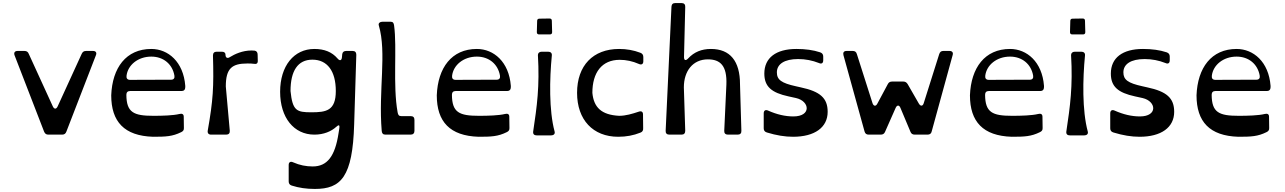

<svg xmlns="http://www.w3.org/2000/svg" viewBox="-20 -880 8398 1255"><path d="M296 0H386C400 0 409 -6 414 -20L607 -519C614 -536 606 -547 588 -547H543C528 -547 520 -541 514 -528L357 -185C348 -165 334 -165 325 -185L168 -528C163 -541 154 -547 140 -547H95C77 -547 69 -536 75 -519L268 -20C274 -6 282 0 296 0Z M980 14C1065 14 1107 12 1164 -16C1177 -22 1183 -30 1182 -44L1181 -117C1181 -135 1169 -139 1153 -135C1112 -125 1042 -123 983 -123C853 -123 807 -145 806 -260C806 -276 814 -285 830 -285H1167C1182 -285 1191 -294 1191 -310V-319C1179 -476 1079 -560 969 -560C804 -560 714 -437 707 -257C707 -84 793 8 980 14ZM830 -358C813 -358 805 -368 807 -384C815 -455 882 -510 969 -510C1048 -510 1107 -461 1120 -386C1123 -370 1116 -359 1099 -359Z M1360 0H1458C1475 0 1483 -9 1482 -25L1456 -315C1456 -433 1496 -465 1597 -465C1614 -465 1626 -465 1638 -463C1656 -460 1665 -464 1665 -482L1664 -523C1664 -538 1657 -547 1644 -549C1636 -550 1631 -550 1624 -550C1564 -550 1514 -526 1483 -507C1467 -496 1454 -502 1454 -522C1454 -535 1446 -542 1430 -542H1396C1380 -542 1372 -533 1372 -517C1378 -311 1373 -225 1338 -27C1335 -10 1343 0 1360 0Z M2038 355C2209 355 2285 277 2295 -68L2309 -522C2309 -538 2301 -547 2285 -547H2243C2228 -547 2219 -540 2217 -526L2215 -505C2213 -483 2200 -481 2186 -498C2150 -540 2100 -560 2035 -560C1901 -560 1811 -449 1811 -280C1811 -111 1901 0 2035 0C2096 0 2145 -21 2178 -51C2207 -77 2199 -48 2193 -10C2170 143 2118 208 2024 208C1981 208 1939 200 1896 181C1879 173 1867 180 1867 198V306C1867 320 1874 329 1887 333C1934 348 1983 355 2038 355ZM2015 -146C1919 -146 1892 -156 1879 -285C1879 -416 1926 -490 2022 -490C2119 -490 2175 -416 2175 -285C2175 -156 2112 -146 2015 -146Z M2499 0H2664C2680 0 2689 -9 2689 -24V-96C2689 -113 2681 -121 2664 -121H2603C2587 -121 2582 -129 2579 -146C2547 -322 2576 -568 2556 -713C2554 -729 2549 -738 2533 -738H2481C2466 -738 2451 -730 2456 -714C2509 -535 2453 -289 2475 -25C2476 -9 2483 0 2499 0Z M3108 14C3193 14 3235 12 3292 -16C3305 -22 3311 -30 3310 -44L3309 -117C3309 -135 3297 -139 3281 -135C3240 -125 3170 -123 3111 -123C2981 -123 2935 -145 2934 -260C2934 -276 2942 -285 2958 -285H3295C3310 -285 3319 -294 3319 -310V-319C3307 -476 3207 -560 3097 -560C2932 -560 2842 -437 2835 -257C2835 -84 2921 8 3108 14ZM2958 -358C2941 -358 2933 -368 2935 -384C2943 -455 3010 -510 3097 -510C3176 -510 3235 -461 3248 -386C3251 -370 3244 -359 3227 -359Z M3504 -655H3574C3584 -655 3589 -660 3589 -670L3587 -744C3587 -754 3582 -759 3572 -759L3506 -758C3496 -758 3491 -753 3491 -743L3489 -670C3489 -660 3494 -655 3504 -655ZM3489 5H3582C3598 5 3610 -4 3605 -21C3568 -158 3572 -364 3587 -517C3589 -533 3579 -542 3563 -542H3521C3505 -542 3496 -533 3496 -520C3508 -316 3490 -186 3465 -20C3463 -3 3472 5 3489 5Z M4021 14C4074 14 4121 5 4166 -13C4179 -18 4185 -27 4184 -42L4183 -132C4183 -150 4172 -156 4155 -150C4113 -136 4070 -123 4027 -123C3910 -129 3861 -179 3852 -273C3852 -406 3914 -489 4031 -489C4073 -489 4115 -480 4156 -462C4173 -454 4185 -461 4185 -479V-507C4185 -521 4179 -530 4166 -535C4122 -552 4075 -560 4027 -560C3856 -560 3752 -451 3752 -273C3752 -97 3856 14 4021 14Z M4355 0H4435C4451 0 4459 -9 4459 -25L4450 -309C4450 -416 4509 -492 4607 -492C4687 -492 4733 -452 4728 -327L4714 -25C4713 -9 4722 0 4738 0H4802C4818 0 4827 -9 4826 -25L4817 -330C4817 -481 4752 -560 4627 -560C4566 -560 4517 -540 4478 -498C4462 -481 4451 -485 4451 -507L4459 -835C4460 -851 4451 -860 4435 -860H4394C4378 -860 4370 -852 4369 -836L4331 -25C4330 -9 4339 0 4355 0Z M5164 14C5305 14 5390 -47 5390 -149C5390 -239 5341 -282 5214 -309L5183 -316C5087 -337 5058 -359 5058 -407C5058 -461 5107 -494 5197 -494C5245 -494 5290 -485 5333 -468C5350 -460 5361 -467 5361 -486V-510C5361 -524 5355 -533 5341 -538C5296 -553 5244 -560 5186 -560C5052 -560 4976 -502 4976 -399C4976 -314 5023 -274 5134 -250L5184 -239C5274 -218 5284 -119 5166 -119C5112 -119 5057 -132 5001 -157C4984 -165 4972 -158 4972 -139V-41C4972 -27 4979 -18 4993 -14C5055 5 5111 14 5164 14Z M5658 0H5737C5751 0 5760 -6 5765 -18L5834 -174C5843 -195 5858 -195 5866 -174L5931 -19C5936 -6 5945 0 5959 0H6043C6058 0 6067 -7 6070 -21L6207 -520C6212 -537 6204 -547 6186 -547H6146C6132 -547 6124 -541 6119 -526L6018 -206C6012 -185 5997 -184 5986 -203L5913 -330C5906 -341 5898 -347 5884 -347H5812C5798 -347 5789 -342 5783 -330L5715 -203C5705 -183 5690 -185 5683 -206L5581 -526C5577 -541 5568 -547 5554 -547H5514C5496 -547 5489 -537 5493 -520L5631 -21C5635 -7 5643 0 5658 0Z M6593 14C6678 14 6720 12 6777 -16C6790 -22 6796 -30 6795 -44L6794 -117C6794 -135 6782 -139 6766 -135C6725 -125 6655 -123 6596 -123C6466 -123 6420 -145 6419 -260C6419 -276 6427 -285 6443 -285H6780C6795 -285 6804 -294 6804 -310V-319C6792 -476 6692 -560 6582 -560C6417 -560 6327 -437 6320 -257C6320 -84 6406 8 6593 14ZM6443 -358C6426 -358 6418 -368 6420 -384C6428 -455 6495 -510 6582 -510C6661 -510 6720 -461 6733 -386C6736 -370 6729 -359 6712 -359Z M6989 -655H7059C7069 -655 7074 -660 7074 -670L7072 -744C7072 -754 7067 -759 7057 -759L6991 -758C6981 -758 6976 -753 6976 -743L6974 -670C6974 -660 6979 -655 6989 -655ZM6974 5H7067C7083 5 7095 -4 7090 -21C7053 -158 7057 -364 7072 -517C7074 -533 7064 -542 7048 -542H7006C6990 -542 6981 -533 6981 -520C6993 -316 6975 -186 6950 -20C6948 -3 6957 5 6974 5Z M7429 14C7570 14 7655 -47 7655 -149C7655 -239 7606 -282 7479 -309L7448 -316C7352 -337 7323 -359 7323 -407C7323 -461 7372 -494 7462 -494C7510 -494 7555 -485 7598 -468C7615 -460 7626 -467 7626 -486V-510C7626 -524 7620 -533 7606 -538C7561 -553 7509 -560 7451 -560C7317 -560 7241 -502 7241 -399C7241 -314 7288 -274 7399 -250L7449 -239C7539 -218 7549 -119 7431 -119C7377 -119 7322 -132 7266 -157C7249 -165 7237 -158 7237 -139V-41C7237 -27 7244 -18 7258 -14C7320 5 7376 14 7429 14Z M8074 14C8159 14 8201 12 8258 -16C8271 -22 8277 -30 8276 -44L8275 -117C8275 -135 8263 -139 8247 -135C8206 -125 8136 -123 8077 -123C7947 -123 7901 -145 7900 -260C7900 -276 7908 -285 7924 -285H8261C8276 -285 8285 -294 8285 -310V-319C8273 -476 8173 -560 8063 -560C7898 -560 7808 -437 7801 -257C7801 -84 7887 8 8074 14ZM7924 -358C7907 -358 7899 -368 7901 -384C7909 -455 7976 -510 8063 -510C8142 -510 8201 -461 8214 -386C8217 -370 8210 -359 8193 -359Z"/></svg>

Font: OpenDyslexic3
Style: Regular
Weight: 400
Designer: Abelardo Gonzalez
Version: Version 3.001;PS 003.001;hotconv 1.0.88;makeotf.lib2.5.64775